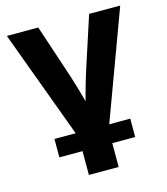

<svg xmlns="http://www.w3.org/2000/svg" viewBox="-109 -607 782 897"><g transform="rotate(-15 282.0 -158.5)"><path d="M214.4 36.6 7.8 -522.5H159.7L246.6 -261.2Q261.7 -213.9 274.9 -166.5Q288.1 -119.1 300.8 -70.8H267.6Q280.3 -119.1 293.2 -166.5Q306.2 -213.9 320.8 -261.2L405.8 -522.5H556.2L349.6 36.6ZM210 204.1V-2.4H354V204.1ZM98.1 88.9V0H464.8V88.9Z"/></g></svg>

Font: Inter 28pt
Style: Bold
Weight: 700
Designer: Rasmus Andersson
Foundry: rsms
Version: Version 4.001;git-66647c0bb